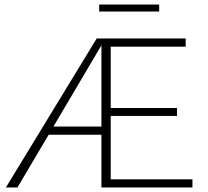

<svg xmlns="http://www.w3.org/2000/svg" viewBox="-20 -828 918 848"><path d="M830 -36V0H428V-233H195L57 0H6L407 -658H800V-622H469V-351H762V-316H469V-36ZM428 -269V-628L216 -269ZM418 -808H683V-777H418Z"/></svg>

Font: Ysabeau Light
Style: Regular
Weight: 300
Designer: Christian Thalmann (Catharsis Fonts)
Version: Version 0.003